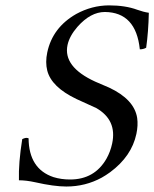

<svg xmlns="http://www.w3.org/2000/svg" viewBox="-20 -678 569 708"><path d="M528.8 -630.9Q527.3 -561 519 -502Q508.8 -496.1 495.6 -496.1Q481.4 -632.8 366.7 -633.8Q314 -633.8 265.6 -579.1Q236.3 -545.4 229 -512.2Q211.9 -431.6 331.1 -377Q341.8 -372.1 361.8 -363.8Q377 -357.4 382.3 -355Q475.1 -311.5 485.8 -243.2Q489.7 -215.8 482.9 -184.1Q465.3 -101.6 386.2 -43Q370.6 -31.7 355 -22.9Q294.9 9.8 224.6 9.8Q179.2 9.8 109.9 -5.9Q76.7 -13.2 49.8 -13.2Q47.9 -77.1 62 -165Q75.2 -171.4 82.5 -168.9Q84.5 -168.5 85.4 -168Q86.4 -55.2 177.2 -24.9Q205.6 -16.1 238.3 -16.1Q328.6 -16.1 372.6 -92.8Q387.2 -118.7 393.6 -148.9Q412.1 -235.8 334.5 -279.8Q333 -280.8 267.1 -310.5Q263.7 -312 261.7 -313Q169.9 -356.9 154.3 -417.5Q146.5 -448.2 154.3 -484.9Q173.8 -576.7 261.2 -626.5Q318.4 -657.7 381.3 -658.2Q442.4 -658.2 485.8 -642.1Q508.8 -633.8 528.8 -630.9Z"/></svg>

Font: Linux Libertine Display Slanted O
Style: Slanted
Weight: 400
Designer: Philipp H. Poll
Foundry: Philipp H. Poll
Version: Version 5.0.9